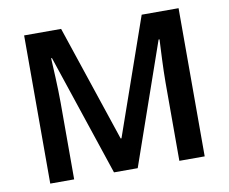

<svg xmlns="http://www.w3.org/2000/svg" viewBox="-78 -812 1085 911"><g transform="rotate(-10 464.5 -357.0)"><path d="M514.2 0 717.8 -584H722.2C720.2 -543.9 714.8 -442.9 714.8 -376V0H836.9V-713.9H659.2L462.9 -152.8H459L271 -713.9H92.8V0H208V-370.1C208 -442.9 202.1 -546.9 200.2 -585H204.1L399.9 0Z"/></g></svg>

Font: Noto Reveo Sans
Style: Regular
Weight: 600
Designer: Monotype Design Team
Foundry: Monotype Imaging Inc.
Version: Version 2.007